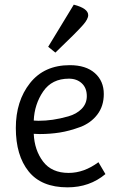

<svg xmlns="http://www.w3.org/2000/svg" viewBox="-20 -791 495 825"><path d="M280 -511Q349 -511 387.5 -477Q426 -443 426 -387Q426 -335 398 -298.5Q370 -262 324 -245Q278 -228 236.5 -221.5Q195 -215 151 -215Q146 -215 137.5 -215.5Q129 -216 125 -216Q128 -146 165 -97Q202 -48 275 -48Q341 -48 403 -94L433 -43Q365 14 270 14Q158 14 103 -54.5Q48 -123 48 -241Q48 -357 109 -434Q170 -511 280 -511ZM353 -378Q353 -413 331.5 -433Q310 -453 276 -453Q203 -453 165.5 -398Q128 -343 125 -273Q128 -273 134.5 -272.5Q141 -272 145 -272Q176 -272 207 -276.5Q238 -281 273.5 -291Q309 -301 331 -323.5Q353 -346 353 -378ZM187 -590 297 -771Q359 -755 359 -726Q359 -709 337 -684Q309 -652 218 -565Z"/></svg>

Font: BreeCF
Style: Light
Weight: 300
Designer: Veronika Burian, Jos Scaglione
Foundry: TypeTogether
Version: Version 0.0.2